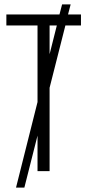

<svg xmlns="http://www.w3.org/2000/svg" viewBox="-20 -780 399 875"><path d="M151 0H206V-380L278 -664H349V-714H290L302 -760H263L251 -714H9V-664H151V-315L53 75H91L151 -162ZM206 -664H239L206 -533Z"/></svg>

Font: Noto Sans UI Condensed Light
Style: Regular
Weight: 300
Width: 3
Designer: Monotype Design Team
Foundry: Monotype Imaging Inc.
Version: Version 1.901